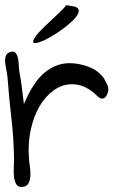

<svg xmlns="http://www.w3.org/2000/svg" viewBox="-20 -736 466 756"><path d="M20.5 -531.2Q34.2 -536.1 41 -528.3Q47.9 -520.5 50.8 -506.3Q53.7 -492.2 54.2 -475.6Q54.7 -459 57.6 -446.3Q62.5 -420.9 65.9 -392.6Q69.3 -364.3 74.2 -326.2Q111.3 -414.1 156.2 -450.7Q201.2 -487.3 253.9 -487.3Q291 -487.3 329.6 -472.7Q368.2 -458 389.6 -426.8Q397.5 -413.1 403.8 -398.9Q410.2 -384.8 402.3 -365.2Q394.5 -347.7 382.8 -347.7Q377 -347.7 371.1 -351.6Q365.2 -355.5 360.4 -360.4Q340.8 -379.9 316.4 -392.1Q292 -404.3 263.7 -404.3Q225.6 -404.3 192.9 -381.3Q160.2 -358.4 136.7 -319.3Q113.3 -280.3 101.6 -227.5Q89.8 -174.8 93.8 -116.2Q94.7 -99.6 97.7 -80.1Q100.6 -60.5 99.6 -43.5Q98.6 -26.4 92.3 -14.2Q85.9 -2 69.3 0Q52.7 2 45.4 -8.8Q38.1 -19.5 35.6 -36.6Q33.2 -53.7 34.2 -73.7Q35.2 -93.8 35.2 -109.4Q34.2 -191.4 24.9 -270.5Q15.6 -349.6 9.8 -429.7Q8.8 -442.4 5.4 -458.5Q2 -474.6 0.5 -489.3Q-1 -503.9 2.9 -515.6Q6.8 -527.3 20.5 -531.2ZM115.2 -585Q120.1 -593.8 130.9 -606Q141.6 -618.2 154.3 -630.4Q167 -642.6 181.2 -655.8Q195.3 -668.9 207 -680.2Q218.8 -691.4 228 -700.7Q237.3 -710 240.2 -715.8L274.4 -710Q290 -705.1 290 -693.8Q290 -682.6 278.8 -668.5Q267.6 -654.3 248.5 -638.7Q229.5 -623 208.5 -608.9Q187.5 -594.7 167 -584Q146.5 -573.2 135.3 -569.8Q124 -566.4 118.2 -566.4Q114.3 -566.4 112.3 -567.4Q110.4 -568.4 110.4 -571.3Q110.4 -576.2 115.2 -585Z"/></svg>

Font: Scriphy
Style: Regular
Weight: 400
Designer: Ala M. Lockhart
Foundry: Ala M. Lockhart
Version: Version 1.0 2021